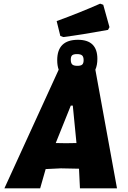

<svg xmlns="http://www.w3.org/2000/svg" viewBox="-20 -1027 697 1047"><path d="M526 -1007 543 -1001 577 -879 569 -864Q422 -837 325 -825L309 -831L289 -912Q418 -959 526 -1007ZM500 -647 618 0H416L411 -103V-107L312 -109L229 -105L199 0H4L300 -647Q292 -669 292 -699Q292 -810 405 -810Q511 -810 511 -706Q511 -672 500 -647ZM400 -732Q381 -732 373.5 -725.5Q366 -719 366 -702Q366 -683 374 -675.5Q382 -668 402 -668Q421 -668 428.5 -675Q436 -682 436 -699Q436 -717 428 -724.5Q420 -732 400 -732ZM366 -451 284 -247 340 -246 397 -247 377 -451Z"/></svg>

Font: Alegreya Sans SC Black
Style: Italic
Weight: 900
Italic angle: -7°
Designer: Juan Pablo del Peral
Foundry: Huerta Tipografica
Version: Version 2.007